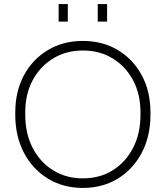

<svg xmlns="http://www.w3.org/2000/svg" viewBox="-20 -912 814 943"><path d="M387 11Q290 11 215 -35Q140 -81 97.5 -162Q55 -243 55 -349V-359Q55 -463 97.5 -542Q140 -621 215 -666Q290 -711 387 -711Q484 -711 559 -666Q634 -621 676.5 -542Q719 -463 719 -359V-349Q719 -243 676.5 -162Q634 -81 559 -35Q484 11 387 11ZM387 -36Q470 -36 533.5 -75.5Q597 -115 633.5 -185.5Q670 -256 670 -349V-359Q670 -450 633.5 -518Q597 -586 533.5 -625Q470 -664 387 -664Q305 -664 241 -625Q177 -586 140.5 -518Q104 -450 104 -359V-349Q104 -256 140.5 -185.5Q177 -115 241 -75.5Q305 -36 387 -36ZM460 -806V-892H506V-806ZM268 -806V-892H313V-806Z"/></svg>

Font: SUSE Thin ExtraLight
Style: Regular
Weight: 250
Version: Version 1.000